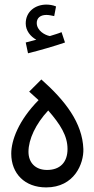

<svg xmlns="http://www.w3.org/2000/svg" viewBox="-20 -814 411 836"><path d="M102 -582C151 -594 220 -614 263 -629L248 -674C234 -668 216 -663 197 -657C175 -661 140 -681 140 -714C140 -735 155 -749 182 -749C194 -749 205 -746 216 -744L224 -786C210 -792 194 -794 182 -794C134 -794 92 -764 92 -712C92 -680 113 -655 138 -641C124 -637 111 -634 92 -629ZM181 2C304 2 345 -102 343 -165C339 -279 264 -376 160 -468L107 -415L148 -378C61 -290 29 -203 29 -145C29 -58 88 2 181 2ZM185 -74C133 -74 104 -107 104 -153C104 -207 135 -274 190 -333C243 -272 274 -223 274 -165C274 -107 241 -74 185 -74Z"/></svg>

Font: Noto Sans Arabic UI Cn
Style: Regular
Weight: 400
Width: 3
Designer: Monotype Design Team, Nadine Chahine and Nizar Qandah
Foundry: Monotype Imaging Inc.
Version: Version 2.010